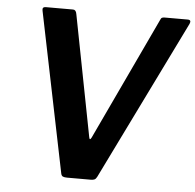

<svg xmlns="http://www.w3.org/2000/svg" viewBox="-53 -795 862 848"><g transform="rotate(5 378.5 -371.0)"><path d="M745 -742Q763 -742 755 -724L408 -16Q403 -6 397 -3Q391 0 380 0H275Q263 0 256.5 -3Q250 -6 248 -16L103 -725Q99 -742 116 -742H237Q250 -742 253 -723L357 -187Q360 -170 368 -186L624 -730Q627 -738 631.5 -740Q636 -742 643 -742H745Z"/></g></svg>

Font: Libre Franklin SemiBold
Style: Italic
Weight: 600
Italic angle: -8°
Designer: Pablo Impallari, Rodrigo Fuenzalida, Nhung Nguyen
Foundry: Impallari Type
Version: Version 3.000